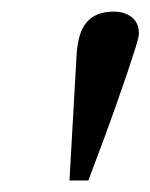

<svg xmlns="http://www.w3.org/2000/svg" viewBox="-20 -734 260 332"><path d="M220.2 -675.8Q220.2 -670.4 214.4 -651.6Q208.5 -632.8 199.7 -606.7Q190.9 -580.6 180.4 -551Q169.9 -521.5 160.2 -495.1Q150.4 -468.8 142.8 -448.7Q135.3 -428.7 132.8 -421.9H100.1L112.8 -645Q114.3 -660.2 117.9 -672.6Q121.6 -685.1 128.9 -694.3Q136.2 -703.6 147.9 -708.7Q159.7 -713.9 176.8 -713.9Q195.8 -713.9 208 -704.1Q220.2 -694.3 220.2 -675.8Z"/></svg>

Font: Charis SIL APac
Style: Italic
Weight: 400
Italic angle: -11°
Foundry: SIL International
Version: Version 5.000